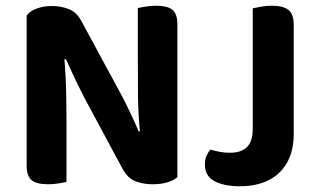

<svg xmlns="http://www.w3.org/2000/svg" viewBox="-20 -636 1116 670"><path d="M73 -447 203 -449Q207 -408 209 -366Q211 -324 211.5 -284.5Q212 -245 212 -207V-1Q203 1 184.5 4Q166 7 148 7Q107 7 90 -7.5Q73 -22 73 -58ZM599 -162 470 -160Q462 -235 461.5 -303.5Q461 -372 461 -435V-608Q470 -610 488 -613Q506 -616 525 -616Q565 -616 582 -601.5Q599 -587 599 -551ZM599 -208V-292V-18Q587 -7 565 0Q543 7 512 7Q480 7 452.5 -3.5Q425 -14 406 -50L276 -292Q264 -315 252.5 -338.5Q241 -362 230.5 -385Q220 -408 210 -430L73 -399V-582Q85 -598 109 -606.5Q133 -615 161 -615Q193 -615 221 -604Q249 -593 267 -557L398 -315Q410 -293 421.5 -269.5Q433 -246 444 -222.5Q455 -199 464 -177ZM862 -290H1005V-169Q1005 -110 982 -69Q959 -28 917 -7Q875 14 817 14Q763 14 729 -3.5Q695 -21 695 -62Q695 -80 701 -93Q707 -106 714 -114Q731 -109 747.5 -106Q764 -103 782 -103Q823 -103 842.5 -123.5Q862 -144 862 -186ZM1005 -231H862V-607Q871 -609 890 -612.5Q909 -616 928 -616Q968 -616 986.5 -601.5Q1005 -587 1005 -548Z"/></svg>

Font: BalooTamma2Bold
Style: Bold
Weight: 700
Designer: Divya Kowshik, Shuchita Grover and Ek Type
Foundry: Ek Type
Version: Version 1.700